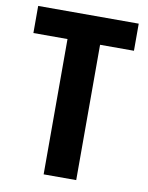

<svg xmlns="http://www.w3.org/2000/svg" viewBox="-84 -804 668 865"><g transform="rotate(10 250.0 -371.5)"><path d="M176 0H325V-619H480V-743H20V-619H176Z"/></g></svg>

Font: Noto Sans Mono CJK JP Bold
Style: Regular
Weight: 700
Designer: Ryoko NISHIZUKA (kana & ideographs); Paul D. Hunt (Latin, Greek & Cyrillic); Wenlong ZHANG (bopomofo); Sandoll Communica
Foundry: Adobe Systems Incorporated
Version: Version 1.004;PS 1.004;hotconv 1.0.82;makeotf.lib2.5.63406